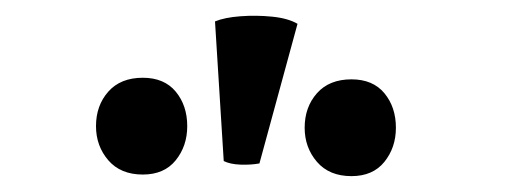

<svg xmlns="http://www.w3.org/2000/svg" viewBox="-20 -795 640 242"><path d="M307 -589Q296 -587 283 -587.5Q270 -588 262 -592L251 -768Q263 -773 283 -774.5Q303 -776 323 -774Q343 -772 355 -765ZM160 -575Q132 -575 116.5 -593Q101 -611 101 -636Q101 -662 116.5 -679.5Q132 -697 160 -697Q187 -697 201.5 -679.5Q216 -662 216 -636Q216 -611 201.5 -593Q187 -575 160 -575ZM423 -573Q395 -573 379.5 -591Q364 -609 364 -634Q364 -660 379.5 -677.5Q395 -695 423 -695Q450 -695 464.5 -677.5Q479 -660 479 -634Q479 -609 464.5 -591Q450 -573 423 -573Z"/></svg>

Font: Arima Thin
Style: Regular
Weight: 100
Designer: Joana Correia and Natanael Gama
Foundry: NDISCOVER
Version: Version 1.101;gftools[0.9.23]